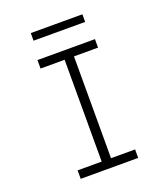

<svg xmlns="http://www.w3.org/2000/svg" viewBox="-151 -939 901 1042"><g transform="rotate(-20 300.0 -418.0)"><path d="M134 0V-49H273V-637H134V-686H466V-637H327V-49H466V0ZM150 -792V-836H448V-792Z"/></g></svg>

Font: Chivo Mono Thin
Style: Regular
Weight: 250
Designer: Hector Gatti
Foundry: Omnibus-Type
Version: Version 1.008